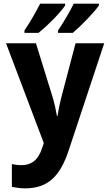

<svg xmlns="http://www.w3.org/2000/svg" viewBox="-20 -786 603 1052"><path d="M298 -619V-606H379C424 -644 497 -719 522 -756V-766H384C368 -733 335 -674 298 -619ZM114 -619V-606H191C243 -647 311 -717 337 -756V-766H200C183 -733 152 -675 114 -619ZM118 246C241 246 309 181 356 39L551 -549H394L314 -245C307 -217 300 -183 295 -150H292C286 -186 279 -216 271 -245L177 -549H13L220 -2L212 22C188 96 149 119 95 119C80 119 62 117 45 113V238C70 243 94 246 118 246Z"/></svg>

Font: Noto Sans Mono SemiCondensed ExtraBold
Style: Regular
Weight: 800
Width: 4
Designer: Monotype Design Team
Foundry: Monotype Imaging Inc.
Version: Version 2.014